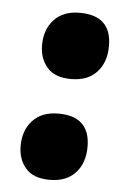

<svg xmlns="http://www.w3.org/2000/svg" viewBox="-42 -498 340 535"><g transform="rotate(5 128.5 -230.5)"><path d="M117 5Q71 5 49.5 -20Q28 -45 28 -82Q28 -126 53.5 -153.5Q79 -181 125 -181Q214 -181 214 -96Q214 -50 188.5 -22.5Q163 5 117 5ZM152 -280Q106 -280 84.5 -305Q63 -330 63 -367Q63 -411 88.5 -438.5Q114 -466 160 -466Q249 -466 249 -381Q249 -335 223.5 -307.5Q198 -280 152 -280Z"/></g></svg>

Font: Pacifico
Style: Regular
Weight: 400
Designer: Vernon Adams
Foundry: Vernon Adams
Version: Version 3.010; ttfautohint (v1.8.4.7-5d5b)